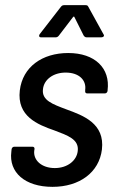

<svg xmlns="http://www.w3.org/2000/svg" viewBox="-20 -720 456 746"><path d="M139 -575H197C202 -575 206 -578 209 -582L264 -654C265 -656 269 -656 269 -654L305 -582C308 -578 311 -575 316 -575H374C382 -575 387 -581 382 -587L323 -694C321 -699 317 -700 312 -700H230C225 -700 221 -699 217 -694L134 -587C130 -581 132 -575 139 -575ZM184 6C289 6 365 -50 376 -139C388 -240 304 -271 238 -295C185 -315 141 -330 147 -374C151 -411 187 -438 235 -438C288 -438 316 -408 311 -371V-367C310 -361 313 -357 319 -357H387C393 -357 397 -361 398 -367V-369C409 -455 349 -514 245 -514C144 -514 68 -460 57 -369C45 -268 126 -236 192 -213C242 -194 288 -179 282 -133C278 -96 242 -67 193 -67C141 -67 109 -98 113 -134L114 -140C115 -146 112 -150 106 -150H36C30 -150 26 -146 25 -140L24 -130C14 -51 76 6 184 6Z"/></svg>

Font: Barlow Semi Condensed Medium
Style: Italic
Weight: 500
Width: 4
Italic angle: -7°
Designer: Jeremy Tribby
Foundry: Tribby Type
Version: Version 1.422;hotconv 1.0.109;makeotfexe 2.5.65596